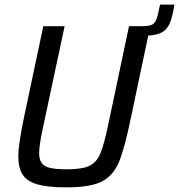

<svg xmlns="http://www.w3.org/2000/svg" viewBox="-20 -801 773 829"><path d="M733 -781 729 -758Q721 -716 709.5 -693.5Q698 -671 677.5 -660.5Q657 -650 620 -647L547 -301Q519 -163 494 -102.5Q469 -42 419 -17Q369 8 266 8Q188 8 143 -4.5Q98 -17 78.5 -46Q59 -75 59 -126Q59 -178 85 -301L167 -688H259L169 -266Q160 -226 154.5 -193Q149 -160 149 -141Q149 -112 160 -97Q171 -82 196.5 -76Q222 -70 268 -70Q335 -70 366 -85Q397 -100 413 -137.5Q429 -175 448 -266L537 -688H598Q633 -688 645 -700.5Q657 -713 664 -749L671 -781Z"/></svg>

Font: Saira Semi Condensed
Style: Italic
Weight: 400
Width: 4
Italic angle: -12°
Designer: Hector Gatti with collaboration of the Omnibus-Type team
Foundry: Omnibus-Type
Version: Version 1.001; ttfautohint (v1.8)